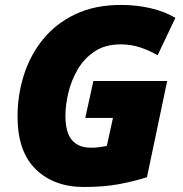

<svg xmlns="http://www.w3.org/2000/svg" viewBox="-20 -745 738 775"><path d="M318.8 9.8Q197.8 9.8 124.3 -61.8Q50.8 -133.3 50.8 -274.9Q50.8 -360.8 76.2 -441.4Q101.6 -522 153.3 -585.9Q205.1 -649.9 283.9 -687.5Q362.8 -725.1 469.2 -725.1Q531.2 -725.1 587.9 -711.9Q644.5 -698.7 688 -672.9L616.2 -522Q585.4 -540 547.6 -553Q509.8 -565.9 466.8 -565.9Q404.3 -565.9 361.6 -537.1Q318.8 -508.3 293 -463.6Q267.1 -418.9 255.6 -369.4Q244.1 -319.8 244.1 -277.8Q244.1 -210.4 270.3 -179.7Q296.4 -148.9 346.2 -148.9Q365.7 -148.9 378.7 -150.6Q391.6 -152.3 411.1 -155.8L436 -269H324.2L356.9 -418H654.8L573.2 -29.8Q522 -13.2 460.4 -1.7Q398.9 9.8 318.8 9.8Z"/></svg>

Font: Open Sans ExtraBold
Style: Italic
Weight: 800
Italic angle: -12°
Designer: Monotype Design Team
Foundry: Monotype Imaging Inc.
Version: Version 3.000; ttfautohint (v1.8.4)